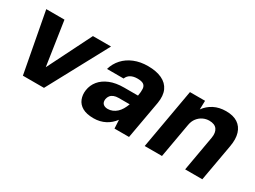

<svg xmlns="http://www.w3.org/2000/svg" viewBox="-41 -982 1915 1443"><g transform="rotate(30 916.5 -260.5)"><path d="M160 0 62 -521H220L277 -141L467 -521H624L343 0Z M779 12Q718 12 682 -8.5Q646 -29 632 -64.5Q618 -100 624 -142Q631 -189 660.5 -225Q690 -261 741 -282Q792 -303 865 -303H984Q991 -341 989 -365Q987 -389 970.5 -400.5Q954 -412 917 -412Q883 -412 859.5 -399Q836 -386 826 -360H682Q697 -412 732.5 -451Q768 -490 821 -511.5Q874 -533 939 -533Q1012 -533 1061 -510Q1110 -487 1130.5 -442Q1151 -397 1140 -330L1081 0H955L951 -74Q936 -54 918.5 -38.5Q901 -23 879 -11.5Q857 0 832 6Q807 12 779 12ZM836 -102Q857 -102 876.5 -110Q896 -118 912.5 -133Q929 -148 941 -168.5Q953 -189 962 -213V-215H867Q843 -215 825.5 -208Q808 -201 798 -188Q788 -175 785 -158Q781 -130 795.5 -116Q810 -102 836 -102Z M1217 0 1309 -521H1440L1438 -445Q1467 -486 1512.5 -509.5Q1558 -533 1617 -533Q1680 -533 1718.5 -507.5Q1757 -482 1771.5 -434.5Q1786 -387 1774 -320L1717 0H1568L1622 -306Q1630 -353 1610.5 -380.5Q1591 -408 1543 -408Q1515 -408 1489 -395.5Q1463 -383 1444.5 -359Q1426 -335 1420 -300L1367 0Z"/></g></svg>

Font: DM Sans 10pt Black
Style: Italic
Weight: 900
Italic angle: -10°
Version: Version 4.004;gftools[0.9.30]